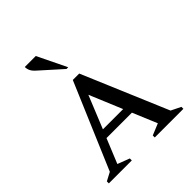

<svg xmlns="http://www.w3.org/2000/svg" viewBox="-218 -956 1100 1100"><g transform="rotate(-45 332.0 -406.0)"><path d="M30 0V-16L81 -43L303 -565H355L575 -45L634 -16V0H402V-16L472 -45L410 -193H204L143 -44L216 -16V0ZM225 -243H389L306 -442ZM322 -635 196 -748Q175 -766 168 -781Q161 -796 161 -812H250L336 -635Z"/></g></svg>

Font: Spectral SC Medium
Style: Regular
Weight: 500
Designer: Jean-Baptiste Levee
Foundry: Production Type
Version: Version 2.001